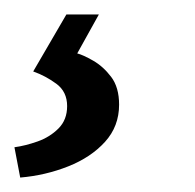

<svg xmlns="http://www.w3.org/2000/svg" viewBox="-50 -28 270 266"><path d="M115 117Q115 147 95.5 168.5Q76 190 44.5 202.5Q13 215 -22 218L-30 176Q-15 174 2 168Q19 162 31 150Q43 138 43 119Q43 99 28 88Q13 77 -4 71L42 -8H87L57 46Q65 48 79 56Q93 64 104 78.5Q115 93 115 117Z"/></svg>

Font: Rosario Light
Style: Italic
Weight: 300
Italic angle: -8.05°
Designer: Hector Gatti
Foundry: Omnibus Type
Version: Version 1.101; ttfautohint (v1.8.1.43-b0c9)